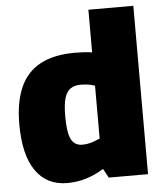

<svg xmlns="http://www.w3.org/2000/svg" viewBox="-53 -787 711 843"><g transform="rotate(-5 302.5 -365.0)"><path d="M393 2 371 -38Q332 -14 292.5 -2Q253 10 210 10Q119 10 70.5 -60.5Q22 -131 22 -265Q22 -363 51 -428Q80 -493 140 -525Q200 -557 292 -557Q310 -557 330 -556Q350 -555 368 -552V-740H566V2ZM368 -172V-405Q352 -411 336.5 -413Q321 -415 305 -415Q278 -415 260.5 -403Q243 -391 234.5 -363Q226 -335 226 -284Q226 -235 232.5 -206Q239 -177 253.5 -164.5Q268 -152 289 -152Q301 -152 313.5 -154Q326 -156 340 -161Q354 -166 368 -172Z"/></g></svg>

Font: Georama ExtraCondensed Thin ExtraBold
Style: Regular
Weight: 800
Version: Version 1.001